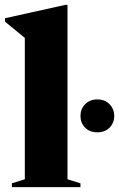

<svg xmlns="http://www.w3.org/2000/svg" viewBox="-30 -765 486 785"><path d="M246 -32 299 -15.5V0H18.5V-15.5L71.5 -32V-610Q62 -618 40.8 -635.2Q19.5 -652.5 -9.5 -676.5V-690.5L236.5 -745H246ZM368 -224Q337 -224 318 -243.2Q299 -262.5 299 -291Q299 -319 318 -338.8Q337 -358.5 368 -358.5Q399 -358.5 418 -338.8Q437 -319 437 -291Q437 -262.5 418 -243.2Q399 -224 368 -224Z"/></svg>

Font: Newsreader 72pt
Style: Bold
Weight: 700
Designer: Hugues Gentile
Foundry: Production Type
Version: Version 1.003; ttfautohint (v1.8.3)